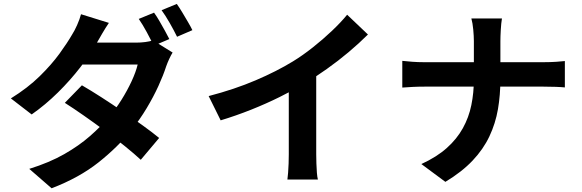

<svg xmlns="http://www.w3.org/2000/svg" viewBox="-20 -887 3020 996"><path d="M779.1 -821.4Q792.1 -803.6 806.7 -778.5Q821.3 -753.3 835.1 -728.3Q849 -703.3 858.4 -684.4L778.1 -650.1Q762.6 -680.9 741.2 -720.5Q719.8 -760.1 699.8 -788.9ZM897.2 -866.6Q910.5 -847.8 925.7 -822.5Q940.9 -797.2 955.2 -772.7Q969.6 -748.2 978 -730.6L898.5 -696.3Q883.1 -727.9 860.9 -767Q838.6 -806.1 818.2 -834.1ZM404.9 -444.5Q451 -417.8 505.9 -382.5Q560.8 -347.2 616.5 -309Q672.3 -270.9 721.8 -235.3Q771.3 -199.6 805.6 -171.3L710.3 -58.1Q677.4 -88.6 628.8 -128Q580.2 -167.4 524.2 -208.7Q468.3 -250.1 414 -288Q359.8 -325.9 316.3 -353.5ZM875.4 -614.5Q866.7 -600.5 857.8 -581.2Q848.8 -561.9 842.1 -542.9Q827.4 -497 801.8 -440.9Q776.1 -384.7 741 -326.1Q705.9 -267.4 661.1 -211.3Q590.7 -123.7 490.9 -44.5Q391 34.8 247.7 89.7L131.8 -11Q236.4 -43.6 313.2 -87.4Q389.9 -131.2 446.7 -181Q503.6 -230.8 545.9 -280.8Q579.7 -320.5 610.1 -369Q640.4 -417.5 662.8 -465.8Q685.1 -514 694.2 -552.4H356L402.1 -665.9H686.8Q710 -665.9 733.6 -668.9Q757.3 -672 773.7 -677.6ZM544.9 -768.3Q527 -742 509.7 -712.2Q492.5 -682.4 483.4 -666.5Q449.6 -606.5 397.3 -538.7Q345.1 -471 280.5 -407.2Q215.9 -343.4 144.3 -293.3L36.4 -376.5Q124.3 -431.1 185.8 -491.5Q247.3 -551.8 288.6 -608.6Q329.8 -665.4 354.7 -708.8Q366.5 -726.9 380.1 -757.3Q393.6 -787.8 400.3 -813.2Z M1062.4 -388.6Q1196.8 -423.6 1306.2 -470.4Q1415.6 -517.1 1499.2 -568.3Q1550.9 -600 1603.2 -641.5Q1655.6 -682.9 1702.1 -727.1Q1748.7 -771.3 1780.8 -810.6L1888.7 -708Q1843.2 -662.7 1788.8 -616.8Q1734.4 -571 1675.4 -529.2Q1616.5 -487.4 1557.7 -451.8Q1500.8 -418.5 1430.4 -383.6Q1360.1 -348.8 1281.8 -317.6Q1203.5 -286.5 1124.7 -262.7ZM1478.1 -503.5 1620.4 -537.1V-86.8Q1620.4 -64.8 1621.3 -39Q1622.2 -13.1 1623.9 9.4Q1625.7 31.8 1629.1 44.3H1470.9Q1472.7 31.8 1474.5 9.4Q1476.3 -13.1 1477.2 -39Q1478.1 -64.8 1478.1 -86.8Z M2438.2 -674.2Q2438.2 -699.1 2435 -733.5Q2431.8 -767.9 2425.2 -791.3H2583.9Q2579.8 -767.9 2577.8 -732.4Q2575.8 -696.8 2575.8 -673.4Q2575.8 -645.2 2575.8 -612.2Q2575.8 -579.2 2575.8 -544.3Q2575.8 -509.4 2575.8 -476Q2575.8 -394.3 2563.1 -320.4Q2550.4 -246.5 2518.7 -179.5Q2487.1 -112.6 2431.6 -54Q2376.2 4.6 2290.4 56.4L2165.8 -36Q2245.2 -72.4 2297.6 -119.1Q2349.9 -165.8 2381 -221.9Q2412.1 -277.9 2425.1 -341.9Q2438.2 -405.8 2438.2 -476Q2438.2 -509.2 2438.2 -544.5Q2438.2 -579.7 2438.2 -613.3Q2438.2 -646.8 2438.2 -674.2ZM2066.9 -571.3Q2089.8 -568.7 2119.1 -566.5Q2148.4 -564.4 2178.4 -564.4Q2190.5 -564.4 2227.1 -564.4Q2263.6 -564.4 2315.8 -564.4Q2367.9 -564.4 2427.9 -564.4Q2487.9 -564.4 2548.2 -564.4Q2608.6 -564.4 2660.9 -564.4Q2713.2 -564.4 2750.3 -564.4Q2787.5 -564.4 2800.9 -564.4Q2835.6 -564.4 2865.1 -566.4Q2894.6 -568.5 2910.2 -570.3V-433.5Q2894.6 -435.3 2862.4 -436.5Q2830.2 -437.6 2799.9 -437.6Q2786.5 -437.6 2749.7 -437.6Q2713 -437.6 2660.7 -437.6Q2608.4 -437.6 2548.5 -437.6Q2488.6 -437.6 2428.7 -437.6Q2368.7 -437.6 2317 -437.6Q2265.4 -437.6 2229.2 -437.6Q2193.1 -437.6 2181.7 -437.6Q2149.1 -437.6 2119.8 -436.1Q2090.5 -434.5 2066.9 -432.7Z"/></svg>

Font: Noto Sans JP
Style: Regular
Weight: 100
Designer: Ryoko NISHIZUKA 西塚涼子 (kana, bopomofo & ideographs); Paul D. Hunt (Latin, Greek & Cyrillic); Sandoll Communications 산돌커뮤니
Foundry: Adobe
Version: Version 2.004;hotconv 1.0.118;makeotfexe 2.5.65603